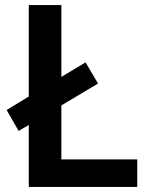

<svg xmlns="http://www.w3.org/2000/svg" viewBox="-20 -734 590 754"><path d="M93 0H519V-108H221V-320L365 -406L316 -489L221 -432V-714H93V-355L6 -302L53 -220L93 -243Z"/></svg>

Font: Noto Sans Arabic UI SmBd
Style: Regular
Weight: 600
Designer: Monotype Design Team, Nadine Chahine and Nizar Qandah
Foundry: Monotype Imaging Inc.
Version: Version 2.010